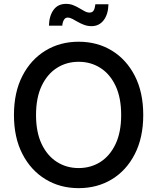

<svg xmlns="http://www.w3.org/2000/svg" viewBox="-20 -951 803 981"><path d="M381.8 10.3Q287.1 10.3 212.4 -35.2Q137.7 -80.6 94.5 -164.3Q51.3 -248 51.3 -363.3Q51.3 -479.5 94.5 -563.2Q137.7 -647 212.4 -692.4Q287.1 -737.8 381.8 -737.8Q477.1 -737.8 551.5 -692.4Q626 -647 668.9 -563.2Q711.9 -479.5 711.9 -363.3Q711.9 -248 668.9 -164.1Q626 -80.1 551.5 -34.9Q477.1 10.3 381.8 10.3ZM381.8 -92.3Q443.8 -92.3 492.9 -123.5Q542 -154.8 570.6 -215.3Q599.1 -275.9 599.1 -363.3Q599.1 -451.7 570.6 -512.2Q542 -572.8 492.9 -604Q443.8 -635.3 381.8 -635.3Q319.8 -635.3 270.5 -603.8Q221.2 -572.3 192.6 -511.7Q164.1 -451.2 164.1 -363.3Q164.1 -275.9 192.6 -215.6Q221.2 -155.3 270.5 -123.8Q319.8 -92.3 381.8 -92.3ZM447.8 -817.4Q427.7 -817.4 409.9 -824Q392.1 -830.6 377 -839.4Q361.8 -848.1 349.1 -854.7Q336.4 -861.3 326.7 -861.3Q313 -861.3 306.2 -848.9Q299.3 -836.4 298.3 -819.8H230Q231.4 -870.1 253.7 -900.6Q275.9 -931.2 317.4 -931.2Q337.9 -931.2 354.7 -924.3Q371.6 -917.5 385.7 -908.9Q399.9 -900.4 412.6 -893.6Q425.3 -886.7 437.5 -886.7Q451.7 -886.7 458.3 -897Q464.8 -907.2 467.3 -929.2H534.2Q532.7 -877.4 509.5 -847.4Q486.3 -817.4 447.8 -817.4Z"/></svg>

Font: V-Inter
Style: Medium-500
Weight: 500
Designer: Rasmus Andersson
Foundry: rsms
Version: Version 4.000;git-4146feb